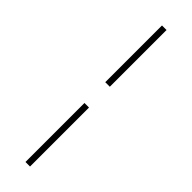

<svg xmlns="http://www.w3.org/2000/svg" viewBox="-252 -647 718 718"><g transform="rotate(45 107.0 -288.0)"><path d="M95 73V-239H119V73ZM95 -349V-649H119V-349Z"/></g></svg>

Font: Smooch Sans Thin ExtraLight
Style: Regular
Weight: 250
Version: Version 1.010